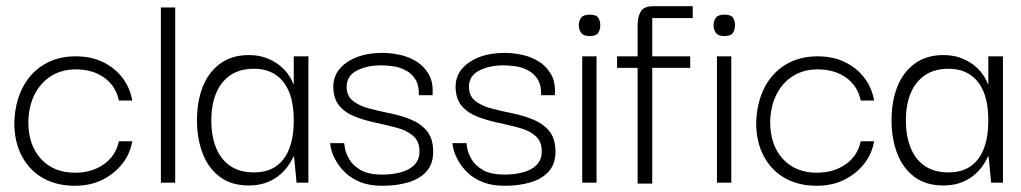

<svg xmlns="http://www.w3.org/2000/svg" viewBox="-20 -587 3281 617"><path d="M220 10Q163 10 119.5 -14Q76 -38 51 -84Q26 -130 26 -193Q28 -257 52.5 -305Q77 -353 121 -379.5Q165 -406 223 -406Q273 -406 311 -387.5Q349 -369 373.5 -337Q398 -305 405 -264H362Q352 -311 315 -337.5Q278 -364 224 -364Q178 -364 144 -342.5Q110 -321 91 -283Q72 -245 71 -195Q71 -121 111.5 -76.5Q152 -32 221 -32Q275 -32 313.5 -59Q352 -86 362 -133H405Q398 -92 372.5 -60Q347 -28 308.5 -9Q270 10 220 10Z M497 0V-563H543V0Z M779 9Q723 9 686 -19Q649 -47 631 -94.5Q613 -142 613 -200Q613 -261 631.5 -308Q650 -355 687.5 -382.5Q725 -410 779 -410Q809 -410 832 -402Q855 -394 873 -381Q891 -368 903.5 -351.5Q916 -335 923 -316H924V-406H971V0H933L925 -84H923Q915 -66 902.5 -49.5Q890 -33 872 -19.5Q854 -6 831 1.5Q808 9 779 9ZM796 -33Q839 -33 867.5 -53Q896 -73 910 -110.5Q924 -148 924 -199Q924 -255 909 -291.5Q894 -328 865.5 -347Q837 -366 796 -366Q749 -366 718.5 -344Q688 -322 673.5 -285Q659 -248 659 -200Q659 -151 674 -113Q689 -75 719.5 -54Q750 -33 796 -33Z M1209 10Q1168 10 1139 -1.5Q1110 -13 1091 -31Q1072 -49 1061 -68Q1050 -87 1045.5 -103Q1041 -119 1041 -127H1086Q1086 -126 1088.5 -110.5Q1091 -95 1102.5 -75Q1114 -55 1139 -40.5Q1164 -26 1209 -26Q1242 -26 1269 -33.5Q1296 -41 1312 -57.5Q1328 -74 1328 -101Q1328 -133 1307.5 -150.5Q1287 -168 1255 -176.5Q1223 -185 1188 -192.5Q1153 -200 1121.5 -212Q1090 -224 1070.5 -247Q1051 -270 1051 -310Q1052 -358 1096 -387.5Q1140 -417 1209 -417Q1235 -417 1264 -411Q1293 -405 1317.5 -390Q1342 -375 1357.5 -349Q1373 -323 1370 -281H1326Q1327 -312 1315.5 -331Q1304 -350 1284.5 -360.5Q1265 -371 1244 -374Q1223 -377 1206 -377Q1159 -377 1126.5 -360Q1094 -343 1094 -308Q1094 -279 1114 -263Q1134 -247 1166 -238.5Q1198 -230 1233 -223Q1268 -216 1300 -203Q1332 -190 1352 -166Q1372 -142 1372 -99Q1372 -60 1350.5 -36Q1329 -12 1292 -1Q1255 10 1209 10Z M1602 10Q1561 10 1532 -1.5Q1503 -13 1484 -31Q1465 -49 1454 -68Q1443 -87 1438.5 -103Q1434 -119 1434 -127H1479Q1479 -126 1481.5 -110.5Q1484 -95 1495.5 -75Q1507 -55 1532 -40.5Q1557 -26 1602 -26Q1635 -26 1662 -33.5Q1689 -41 1705 -57.5Q1721 -74 1721 -101Q1721 -133 1700.5 -150.5Q1680 -168 1648 -176.5Q1616 -185 1581 -192.5Q1546 -200 1514.5 -212Q1483 -224 1463.5 -247Q1444 -270 1444 -310Q1445 -358 1489 -387.5Q1533 -417 1602 -417Q1628 -417 1657 -411Q1686 -405 1710.5 -390Q1735 -375 1750.5 -349Q1766 -323 1763 -281H1719Q1720 -312 1708.5 -331Q1697 -350 1677.5 -360.5Q1658 -371 1637 -374Q1616 -377 1599 -377Q1552 -377 1519.5 -360Q1487 -343 1487 -308Q1487 -279 1507 -263Q1527 -247 1559 -238.5Q1591 -230 1626 -223Q1661 -216 1693 -203Q1725 -190 1745 -166Q1765 -142 1765 -99Q1765 -60 1743.5 -36Q1722 -12 1685 -1Q1648 10 1602 10Z M1851 0V-406H1897V0ZM1875 -471Q1855 -471 1847.5 -481.5Q1840 -492 1840 -506Q1840 -520 1847.5 -530Q1855 -540 1875 -540Q1896 -540 1902.5 -530Q1909 -520 1909 -506Q1909 -492 1902.5 -481.5Q1896 -471 1875 -471Z M2029 3V-506Q2029 -531 2038.5 -549Q2048 -567 2079 -567H2206V-529H2076V3ZM1963 -369V-406H2198V-369Z M2284 0V-406H2330V0ZM2308 -471Q2288 -471 2280.5 -481.5Q2273 -492 2273 -506Q2273 -520 2280.5 -530Q2288 -540 2308 -540Q2329 -540 2335.5 -530Q2342 -520 2342 -506Q2342 -492 2335.5 -481.5Q2329 -471 2308 -471Z M2604 10Q2547 10 2503.5 -14Q2460 -38 2435 -84Q2410 -130 2410 -193Q2412 -257 2436.5 -305Q2461 -353 2505 -379.5Q2549 -406 2607 -406Q2657 -406 2695 -387.5Q2733 -369 2757.5 -337Q2782 -305 2789 -264H2746Q2736 -311 2699 -337.5Q2662 -364 2608 -364Q2562 -364 2528 -342.5Q2494 -321 2475 -283Q2456 -245 2455 -195Q2455 -121 2495.5 -76.5Q2536 -32 2605 -32Q2659 -32 2697.5 -59Q2736 -86 2746 -133H2789Q2782 -92 2756.5 -60Q2731 -28 2692.5 -9Q2654 10 2604 10Z M3011 9Q2955 9 2918 -19Q2881 -47 2863 -94.5Q2845 -142 2845 -200Q2845 -261 2863.5 -308Q2882 -355 2919.5 -382.5Q2957 -410 3011 -410Q3041 -410 3064 -402Q3087 -394 3105 -381Q3123 -368 3135.5 -351.5Q3148 -335 3155 -316H3156V-406H3203V0H3165L3157 -84H3155Q3147 -66 3134.5 -49.5Q3122 -33 3104 -19.5Q3086 -6 3063 1.5Q3040 9 3011 9ZM3028 -33Q3071 -33 3099.5 -53Q3128 -73 3142 -110.5Q3156 -148 3156 -199Q3156 -255 3141 -291.5Q3126 -328 3097.5 -347Q3069 -366 3028 -366Q2981 -366 2950.5 -344Q2920 -322 2905.5 -285Q2891 -248 2891 -200Q2891 -151 2906 -113Q2921 -75 2951.5 -54Q2982 -33 3028 -33Z"/></svg>

Font: Darker Grotesque Light
Style: Regular
Weight: 400
Version: Version 1.000;gftools[0.9.28]